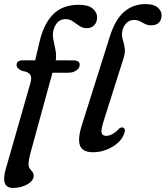

<svg xmlns="http://www.w3.org/2000/svg" viewBox="-27 -738 814 944"><path d="M54.5 -418Q54.5 -441.5 86.5 -441.5H146L167.5 -532.5Q187.5 -620 234 -667.2Q280.5 -714.5 360.5 -714.5Q406.5 -714.5 428.5 -696Q450.5 -677.5 450.5 -653.5Q450.5 -629 436.5 -614.2Q422.5 -599.5 399.5 -599.5Q379 -599.5 362.8 -610.8Q346.5 -622 330.8 -633Q315 -644 296 -644Q271.5 -644 256.2 -628.5Q241 -613 235 -586Q230.5 -565.5 235.8 -541.2Q241 -517 246 -491.2Q251 -465.5 247 -441.5L333.5 -441Q365 -441 365 -420Q365 -403.5 348.8 -392Q332.5 -380.5 309.5 -380.5H231L120 24.5Q113.5 50 113.5 70.5Q113.5 83 119.8 91.2Q126 99.5 132.2 107.2Q138.5 115 138.5 127Q138.5 143 123.8 156.5Q109 170 85.8 178Q62.5 186 37 186Q-25.5 186 1.5 92.5L122 -328Q130.5 -356.5 122 -370.5Q113.5 -384.5 82 -389.5Q54.5 -401.5 54.5 -418ZM689 -718Q728.5 -718 748 -701.5Q767.5 -685 767.5 -663Q767.5 -640.5 754.5 -627Q741.5 -613.5 716.5 -613.5Q699 -613.5 686.2 -620.2Q673.5 -627 660.8 -633.5Q648 -640 631 -640Q608.5 -640 592.2 -622.2Q576 -604.5 573 -577Q571.5 -559 577.2 -541Q583 -523 586.2 -501.5Q589.5 -480 580.5 -452L484.5 -149Q469 -101.5 472.5 -85.8Q476 -70 495 -70Q510.5 -70 527.5 -79.8Q544.5 -89.5 557.5 -104.5Q568.5 -114.5 578 -110.5Q593.5 -104 582.5 -78.5Q574.5 -55 551.5 -34.8Q528.5 -14.5 496.8 -2Q465 10.5 430.5 10.5Q378 10.5 366 -23Q354 -56.5 376.5 -126L514 -561.5Q540 -643 584 -680.5Q628 -718 689 -718Z"/></svg>

Font: Fraunces 9pt S050
Style: Italic
Weight: 400
Italic angle: -16°
Version: Version 1.000; ttfautohint (v1.8.3)